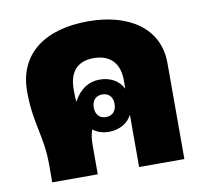

<svg xmlns="http://www.w3.org/2000/svg" viewBox="-68 -652 782 727"><g transform="rotate(-10 322.5 -288.5)"><path d="M315 -577C149 -577 42 -500 42 -355C42 -231 76 -179 76 -71V0H251V-108C251 -132 253 -154 260 -171C276 -158 298 -151 320 -151C360 -151 394 -169 410 -201V0H584V-369C584 -504 471 -577 315 -577ZM217 -333C217 -398 248 -436 311 -436C381 -436 410 -393 410 -334V-301C393 -335 359 -352 320 -352C278 -352 243 -330 220 -286H219C217 -300 217 -315 217 -333ZM320 -295C345 -295 360 -278 360 -252C360 -225 345 -208 320 -208C295 -208 280 -224 280 -252C280 -278 295 -295 320 -295Z"/></g></svg>

Font: Noto Sans Thai Looped SemiCondensed Black
Style: Regular
Weight: 900
Width: 4
Designer: Sasikarn Vongin, Ben Mitchell
Foundry: The Fontpad Ltd
Version: Version 1.001